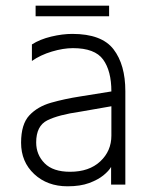

<svg xmlns="http://www.w3.org/2000/svg" viewBox="-20 -651 535 674"><path d="M363 -594H105V-631H363ZM226 -48Q293 -48 332 -84.5Q371 -121 371 -175V-278L262 -259Q185 -248 146 -228.5Q107 -209 107 -151Q107 -108 136.5 -78Q166 -48 226 -48ZM217 3Q146 3 100 -40Q54 -83 54 -150Q54 -215 83 -246Q112 -277 159.5 -290.5Q207 -304 262 -312.5Q317 -321 371 -330Q371 -402 342 -442Q313 -482 236 -482Q202 -482 162 -470Q122 -458 92 -437V-495Q120 -513 159.5 -522.5Q199 -532 234 -532Q337 -532 378.5 -478Q420 -424 420 -331V-3H370V-65Q362 -51 343 -35.5Q324 -20 293 -8.5Q262 3 217 3Z"/></svg>

Font: LXGW 975 Gothic SC 200W
Style: Regular
Weight: 200
Version: Version 2.01;February 25, 2021